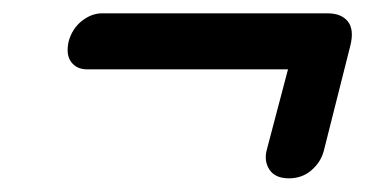

<svg xmlns="http://www.w3.org/2000/svg" viewBox="-20 -449 553 288"><path d="M83 -387Q88.5 -406.5 103 -417.8Q117.5 -429 133 -429H471.5Q492 -429 501.8 -416.8Q511.5 -404.5 505.5 -380.5L465.5 -222Q461 -205.5 447 -193.5Q433 -181.5 413.5 -181.5Q392.5 -181.5 384 -194.8Q375.5 -208 380.5 -225.5L412 -345H110.5Q95 -345 86.8 -356Q78.5 -367 83 -387Z"/></svg>

Font: Fraunces 144pt SuperSoft SemiBold
Style: Italic
Weight: 600
Italic angle: -16°
Version: Version 1.000;[b76b70a41]